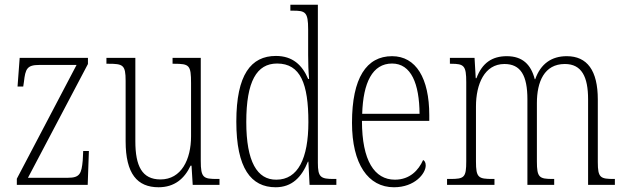

<svg xmlns="http://www.w3.org/2000/svg" viewBox="-20 -780 2637 810"><path d="M51 0H350L355 -143H331L329 -103C324 -48 317 -30 267 -30H98L351 -510V-536H63L54 -415H78L81 -435C87 -489 94 -506 145 -506H303L51 -26Z M649 10C716 10 758 -26 784 -81H788L793 0H906V-25H896C838 -25 827 -30 827 -101V-536H708V-511H715C779 -511 786 -505 786 -429V-205C786 -107 745 -23 657 -23C579 -23 551 -80 551 -184V-536H429V-511H438C499 -511 510 -506 510 -439V-184C510 -47 559 10 649 10Z M1143 10C1212 10 1253 -33 1279 -98H1281L1286 0H1399V-25H1388C1333 -25 1321 -32 1321 -93V-760H1205V-735H1215C1268 -735 1280 -730 1280 -656V-548C1280 -515 1281 -479 1284 -447H1280C1255 -506 1214 -544 1144 -544C1039 -544 977 -465 977 -267C977 -70 1039 10 1143 10ZM1146 -22C1065 -21 1019 -98 1019 -265C1019 -437 1063 -512 1149 -512C1248 -512 1281 -426 1281 -265C1281 -111 1237 -22 1146 -22Z M1642 10C1730 10 1776 -48 1776 -82C1776 -95 1771 -102 1765 -105C1746 -62 1709 -22 1646 -22C1560 -22 1507 -102 1507 -270H1791V-294C1791 -450 1735 -543 1634 -543C1526 -543 1465 -451 1465 -262C1465 -88 1533 10 1642 10ZM1750 -300H1508C1512 -431 1551 -512 1634 -512C1715 -512 1749 -426 1750 -300Z M1866 0H2066V-25H2059C1998 -25 1988 -30 1988 -99V-331C1988 -425 2024 -510 2108 -510C2177 -510 2205 -461 2205 -361V0H2318V-25H2312C2255 -25 2245 -31 2245 -99V-345C2245 -435 2276 -510 2363 -510C2434 -510 2461 -456 2461 -361V0H2574V-25H2570C2513 -25 2502 -30 2502 -96V-360C2502 -483 2457 -543 2371 -543C2307 -543 2261 -511 2238 -446H2236C2220 -508 2184 -543 2118 -543C2057 -543 2014 -515 1990 -450H1987L1982 -536H1878V-511H1883C1938 -511 1947 -503 1947 -433V-100C1947 -31 1939 -25 1879 -25H1866Z"/></svg>

Font: Noto Serif Armenian Condensed ExtraLight
Style: Regular
Weight: 200
Width: 3
Designer: Monotype Design Team
Foundry: Monotype Imaging Inc.
Version: Version 2.008